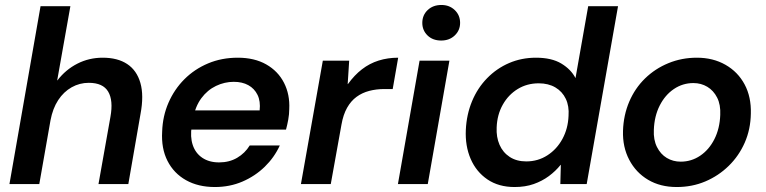

<svg xmlns="http://www.w3.org/2000/svg" viewBox="-20 -740 3080 772"><path d="M18 0 143 -715H263L210 -417H211Q244 -460 291 -484Q338 -508 393 -508Q453 -508 491.5 -482.5Q530 -457 544.5 -406.5Q559 -356 545 -282L496 0H376L424 -270Q436 -336 415 -371.5Q394 -407 337 -407Q300 -407 268 -389Q236 -371 214 -337.5Q192 -304 183 -256L138 0Z M844 12Q777 12 728 -15.5Q679 -43 653.5 -93Q628 -143 632 -211Q634 -273 657.5 -327Q681 -381 721.5 -421.5Q762 -462 816.5 -485Q871 -508 936 -508Q1003 -508 1050.5 -481Q1098 -454 1122 -407Q1146 -360 1143 -301Q1143 -281 1139 -259Q1135 -237 1130 -219H718L731 -296H1024Q1028 -333 1015.5 -358.5Q1003 -384 978.5 -397.5Q954 -411 920 -411Q883 -411 848.5 -394.5Q814 -378 789.5 -345Q765 -312 756 -262L751 -233Q744 -190 755 -157Q766 -124 793.5 -105.5Q821 -87 861 -87Q902 -87 933.5 -105.5Q965 -124 984 -155H1105Q1083 -107 1044.5 -69.5Q1006 -32 955 -10Q904 12 844 12Z M1190 0 1278 -496H1384L1378 -402H1379Q1405 -438 1435.5 -461.5Q1466 -485 1502.5 -496.5Q1539 -508 1581 -508L1559 -382H1526Q1493 -382 1464.5 -374.5Q1436 -367 1413.5 -350.5Q1391 -334 1375.5 -306.5Q1360 -279 1353 -239L1310 0Z M1580 0 1667 -496H1787L1700 0ZM1754 -577Q1720 -577 1699 -597.5Q1678 -618 1678 -648Q1678 -679 1699.5 -699.5Q1721 -720 1755 -720Q1787 -720 1808.5 -699.5Q1830 -679 1830 -648Q1830 -618 1808.5 -597.5Q1787 -577 1754 -577Z M2049 12Q1985 12 1940 -18.5Q1895 -49 1872.5 -101Q1850 -153 1853 -218Q1856 -280 1878 -333Q1900 -386 1938.5 -425.5Q1977 -465 2027 -486.5Q2077 -508 2135 -508Q2198 -508 2237 -484.5Q2276 -461 2294 -426L2345 -715H2465L2339 0H2233L2235 -77H2234Q2214 -52 2187 -32Q2160 -12 2126 0Q2092 12 2049 12ZM2096 -91Q2143 -91 2181 -115.5Q2219 -140 2241.5 -181.5Q2264 -223 2266 -274Q2269 -313 2255 -342.5Q2241 -372 2213 -388.5Q2185 -405 2146 -405Q2099 -405 2061.5 -382Q2024 -359 2001.5 -319Q1979 -279 1977 -228Q1975 -189 1988.5 -158Q2002 -127 2029.5 -109Q2057 -91 2096 -91Z M2701 12Q2635 12 2586 -17Q2537 -46 2510 -97.5Q2483 -149 2485 -214Q2487 -277 2510 -331Q2533 -385 2573.5 -424.5Q2614 -464 2667.5 -486Q2721 -508 2782 -508Q2847 -508 2897 -479.5Q2947 -451 2974 -400.5Q3001 -350 2999 -283Q2998 -220 2974.5 -166.5Q2951 -113 2910 -73Q2869 -33 2816 -10.5Q2763 12 2701 12ZM2717 -90Q2760 -90 2795.5 -114Q2831 -138 2852.5 -180.5Q2874 -223 2876 -278Q2878 -319 2863.5 -347.5Q2849 -376 2824 -391Q2799 -406 2768 -406Q2725 -406 2689.5 -382Q2654 -358 2632.5 -315.5Q2611 -273 2609 -218Q2607 -178 2621.5 -149Q2636 -120 2661 -105Q2686 -90 2717 -90Z"/></svg>

Font: DM Sans 28pt SemiBold
Style: Italic
Weight: 600
Italic angle: -10°
Version: Version 4.004;gftools[0.9.30]